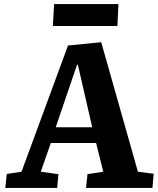

<svg xmlns="http://www.w3.org/2000/svg" viewBox="-20 -917 773 937"><path d="M474 -711 653 -79 730 -69 724 0H400L407 -67L484 -79L449 -219H228L179 -79L265 -67L259 0H6L13 -68L85 -79L312 -695ZM252 -296H430L360 -601H356ZM244 -897H558L553 -790H238Z"/></svg>

Font: Literata
Style: Bold Italic
Weight: 700
Italic angle: -2°
Designer: Latin by Veronika Burian and Jose Scaglione. Greek by Irene Vlachou. Cyrillic by Vera Evstafieva
Foundry: TypeTogether
Version: Version 3.103;gftools[0.9.29]